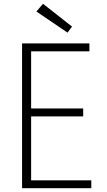

<svg xmlns="http://www.w3.org/2000/svg" viewBox="-20 -998 566 1018"><path d="M338 -825 173 -937 208 -978 362 -857ZM130 -42H464V0H97V-768H454V-726H130L145 -740V-411L130 -423H421V-381H130L145 -394V-28Z"/></svg>

Font: Yaldevi ExtraLight
Style: Regular
Weight: 200
Designer: Sol Matas, Rajitha Manaperi, Kosala Senevirathne
Foundry: Mooniak
Version: Version 1.100